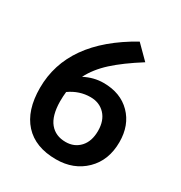

<svg xmlns="http://www.w3.org/2000/svg" viewBox="-166 -804 882 938"><g transform="rotate(30 275.0 -334.5)"><path d="M300 -423Q396 -423 453.5 -364.5Q511 -306 511 -211Q511 -108 447 -45.5Q383 17 284 17Q167 17 104.5 -51.5Q42 -120 42 -247Q42 -513 351 -686L425 -612Q333 -554 277.5 -503.5Q222 -453 193 -396Q245 -423 300 -423ZM282 -80Q331 -80 362 -113.5Q393 -147 393 -206Q393 -264 361.5 -297.5Q330 -331 279 -331Q217 -331 163 -293Q160 -268 160 -238Q161 -158 193 -119Q225 -80 282 -80Z"/></g></svg>

Font: Biryani DemiBold
Style: Regular
Weight: 600
Designer: Dan Reynolds and Mathieu Réguer
Foundry: Dan Reynolds and Mathieu Réguer
Version: Version 1.003;PS 001.003;hotconv 1.0.70;makeotf.lib2.5.58329